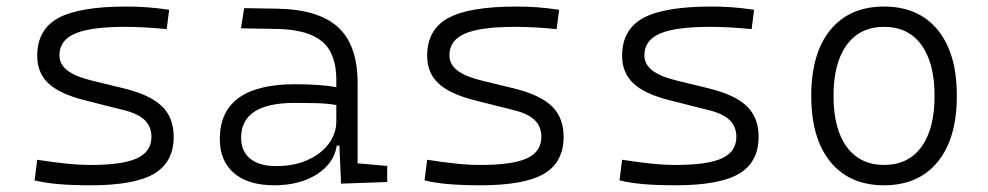

<svg xmlns="http://www.w3.org/2000/svg" viewBox="-20 -547 2970 577"><path d="M252.9 9.8Q196.3 9.8 156 6.3Q115.7 2.9 84 -4.9L91.8 -66.9Q142.1 -59.1 180.2 -55.2Q218.3 -51.3 252.9 -51.3Q348.6 -51.3 391.8 -71.3Q435.1 -91.3 435.1 -135.7Q435.1 -166.5 415 -186Q395 -205.6 351.1 -216.3L234.9 -245.6Q159.7 -264.6 125.7 -296.4Q91.8 -328.1 91.8 -379.4Q91.8 -458 155 -492.7Q218.3 -527.3 359.4 -527.3Q393.6 -527.3 423.1 -525.1Q452.6 -522.9 488.3 -517.6L481 -459.5Q441.4 -463.4 411.9 -464.8Q382.3 -466.3 356.4 -466.3Q252 -466.3 205.3 -446Q158.7 -425.8 158.7 -380.9Q158.7 -354 182.4 -335.4Q206.1 -316.9 258.3 -304.2L351.1 -281.7Q431.2 -262.2 466.6 -227.8Q502 -193.4 502 -136.2Q502 -59.6 443.1 -24.9Q384.3 9.8 252.9 9.8Z M1004.9 4.9 1000 -109.4H992.2Q983.4 -55.2 931.6 -22.7Q879.9 9.8 804.2 9.8Q726.1 9.8 683.3 -26.6Q640.6 -63 640.6 -129.4Q640.6 -293.9 867.7 -293.9Q902.3 -293.9 933.8 -291.7Q965.3 -289.6 990.7 -285.2V-307.1Q990.7 -386.2 948.2 -422.1Q905.8 -458 814 -460L704.1 -461.9L713.9 -522.5L810.5 -521Q937.5 -519 996.1 -465.1Q1054.7 -411.1 1054.7 -297.4V-56.2L1143.6 -48.3V0ZM990.7 -231.4Q961.9 -236.3 929 -237.1Q896 -237.8 865.7 -237.8Q704.6 -237.8 704.6 -133.3Q704.6 -92.3 731.9 -70.1Q759.3 -47.9 809.6 -47.9Q863.8 -47.9 904.5 -66.2Q945.3 -84.5 968 -115.2Q990.7 -146 990.7 -182.6Z M1424.8 9.8Q1368.2 9.8 1327.9 6.3Q1287.6 2.9 1255.9 -4.9L1263.7 -66.9Q1314 -59.1 1352.1 -55.2Q1390.1 -51.3 1424.8 -51.3Q1520.5 -51.3 1563.7 -71.3Q1606.9 -91.3 1606.9 -135.7Q1606.9 -166.5 1586.9 -186Q1566.9 -205.6 1522.9 -216.3L1406.7 -245.6Q1331.5 -264.6 1297.6 -296.4Q1263.7 -328.1 1263.7 -379.4Q1263.7 -458 1326.9 -492.7Q1390.1 -527.3 1531.2 -527.3Q1565.4 -527.3 1595 -525.1Q1624.5 -522.9 1660.2 -517.6L1652.8 -459.5Q1613.3 -463.4 1583.7 -464.8Q1554.2 -466.3 1528.3 -466.3Q1423.8 -466.3 1377.2 -446Q1330.6 -425.8 1330.6 -380.9Q1330.6 -354 1354.2 -335.4Q1377.9 -316.9 1430.2 -304.2L1522.9 -281.7Q1603 -262.2 1638.4 -227.8Q1673.8 -193.4 1673.8 -136.2Q1673.8 -59.6 1615 -24.9Q1556.2 9.8 1424.8 9.8Z M2010.7 9.8Q1954.1 9.8 1913.8 6.3Q1873.5 2.9 1841.8 -4.9L1849.6 -66.9Q1899.9 -59.1 1938 -55.2Q1976.1 -51.3 2010.7 -51.3Q2106.4 -51.3 2149.7 -71.3Q2192.9 -91.3 2192.9 -135.7Q2192.9 -166.5 2172.9 -186Q2152.8 -205.6 2108.9 -216.3L1992.7 -245.6Q1917.5 -264.6 1883.5 -296.4Q1849.6 -328.1 1849.6 -379.4Q1849.6 -458 1912.8 -492.7Q1976.1 -527.3 2117.2 -527.3Q2151.4 -527.3 2180.9 -525.1Q2210.4 -522.9 2246.1 -517.6L2238.8 -459.5Q2199.2 -463.4 2169.7 -464.8Q2140.1 -466.3 2114.3 -466.3Q2009.8 -466.3 1963.1 -446Q1916.5 -425.8 1916.5 -380.9Q1916.5 -354 1940.2 -335.4Q1963.9 -316.9 2016.1 -304.2L2108.9 -281.7Q2189 -262.2 2224.4 -227.8Q2259.8 -193.4 2259.8 -136.2Q2259.8 -59.6 2200.9 -24.9Q2142.1 9.8 2010.7 9.8Z M2636.7 9.8Q2533.2 9.8 2475.6 -60.5Q2418 -130.9 2418 -258.8Q2418 -387.2 2475.6 -457.3Q2533.2 -527.3 2636.7 -527.3Q2740.2 -527.3 2797.9 -457.3Q2855.5 -387.2 2855.5 -258.8Q2855.5 -130.9 2797.9 -60.5Q2740.2 9.8 2636.7 9.8ZM2636.7 -51.3Q2709.5 -51.3 2749 -105.5Q2788.6 -159.7 2788.6 -258.8Q2788.6 -357.9 2749 -412.1Q2709.5 -466.3 2636.7 -466.3Q2564.5 -466.3 2524.7 -412.1Q2484.9 -357.9 2484.9 -258.8Q2484.9 -159.7 2524.7 -105.5Q2564.5 -51.3 2636.7 -51.3Z"/></svg>

Font: Cascadia Mono PL Light
Style: Regular
Weight: 300
Monospace: yes
Designer: Aaron Bell
Foundry: Saja Typeworks
Version: Version 2404.023; ttfautohint (v1.8.4)